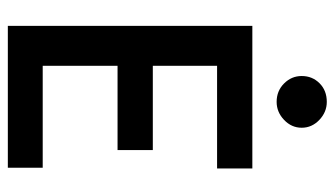

<svg xmlns="http://www.w3.org/2000/svg" viewBox="-202 -652 854 490"><g transform="rotate(90 225.0 -407.0)"><path d="M46 0V-624H410V-534H148V-370H363V-280H148V-89H408V0ZM240 -686Q212 -686 193 -705Q174 -724 174 -750Q174 -777 192.5 -795.5Q211 -814 240 -814Q266 -814 286 -795Q306 -776 306 -750Q306 -724 286 -705Q266 -686 240 -686Z"/></g></svg>

Font: Inconsolata SemiCondensed Bold
Style: Regular
Weight: 700
Width: 4
Monospace: yes
Designer: Raph Levien, Cyreal, Brenton Simpson
Foundry: Raph Levien, Cyreal, Google
Version: Version 3.001; ttfautohint (v1.8.2.53-6de2)